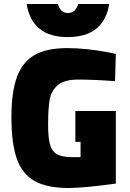

<svg xmlns="http://www.w3.org/2000/svg" viewBox="-20 -925 648 958"><path d="M37 0ZM37 -341Q37 -467 65 -542Q93 -617 153.5 -651Q214 -685 315 -685Q408 -685 521 -664L558 -656L554 -520Q450 -528 370 -528Q300 -528 267.5 -499.5Q235 -471 227.5 -426.5Q220 -382 220 -303Q220 -238 229.5 -204Q239 -170 264.5 -155.5Q290 -141 339 -141H382V-217H356V-371H558V-9Q398 13 322 13Q212 13 150.5 -23Q89 -59 63 -135.5Q37 -212 37 -341ZM113 -905H269Q281 -860 319 -860Q339 -860 352 -872.5Q365 -885 370 -905H525Q498 -740 318 -740Q140 -740 113 -905Z"/></svg>

Font: Cairo Black
Style: Regular
Weight: 900
Designer: Mohamed Gaber, the designers of Titillium
Foundry: Kief Type Foundry
Version: Version 2.009; ttfautohint (v1.5.33-1714) -l 8 -r 50 -G 200 